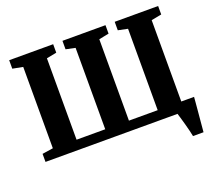

<svg xmlns="http://www.w3.org/2000/svg" viewBox="-148 -942 1472 1321"><g transform="rotate(-20 588.0 -281.5)"><path d="M1050 180Q1047.5 165 1041 139Q1034.5 113 1026.8 84.5Q1019 56 1012 32.8Q1005 9.5 1002 -0.5L969 -71H1149Q1148 -57.5 1145.8 -31.8Q1143.5 -6 1140.8 25.5Q1138 57 1135.2 87.8Q1132.5 118.5 1130.2 143.5Q1128 168.5 1127 180ZM35.5 0V-59L115 -71V-666.5L40 -681V-743H362V-681L288.5 -666.5V-70.5H498.5V-666.5L430 -681V-743H745V-681L672 -666.5V-70.5H882.5V-666.5L812.5 -681V-743H1130.5V-681L1055.5 -666.5V-70.5L1135 -59V0Z"/></g></svg>

Font: Merriweather 36pt Black
Style: Regular
Weight: 900
Version: Version 2.100